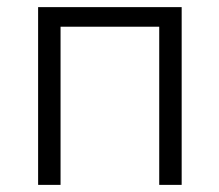

<svg xmlns="http://www.w3.org/2000/svg" viewBox="-20 -519 616 539"><path d="M87 0V-499H490V0H427V-444H150V0Z"/></svg>

Font: Nunitoga
Style: Light
Weight: 300
Designer: Vernon Adams
Foundry: Vernon Adams
Version: Version 1.0